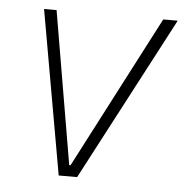

<svg xmlns="http://www.w3.org/2000/svg" viewBox="-42 -539 560 581"><g transform="rotate(5 237.5 -249.0)"><path d="M69 -498H107L186 -34H190L431 -498H475L213 0H157Z"/></g></svg>

Font: Chakra Petch ExtraLight
Style: Italic
Weight: 275
Italic angle: -10°
Designer: Katatrad Aksorn Co.,Ltd.
Foundry: Cadson Demak Co.,Ltd.
Version: Version 1.000; ttfautohint (v1.6)